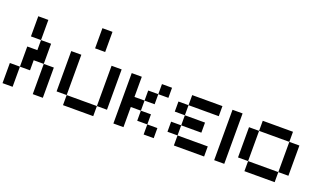

<svg xmlns="http://www.w3.org/2000/svg" viewBox="-81 -1439 3383 1989"><g transform="rotate(20 1611.0 -444.5)"><path d="M222.2 -555.6H111.1V-777.8H222.2ZM222.2 -444.4V-555.6H333.3V-333.3H222.2V-222.2H111.1V-444.4ZM111.1 0H0V-222.2H111.1ZM444.4 0H333.3V-333.3H444.4Z M666.7 -111.1H555.6V-555.6H666.7ZM1111.1 -111.1H1000V-555.6H1111.1ZM1000 0H666.7V-111.1H1000ZM888.9 -666.7H777.8V-888.9H888.9Z M1666.7 0H1555.6V-111.1H1666.7ZM1333.3 -222.2V0H1222.2V-555.6H1333.3V-333.3H1444.4V-222.2ZM1555.6 -333.3H1444.4V-444.4H1555.6ZM1666.7 -444.4H1555.6V-555.6H1666.7ZM1555.6 -111.1H1444.4V-222.2H1555.6Z M1888.9 -444.4V-555.6H2222.2V-444.4ZM1888.9 0V-111.1H2222.2V0ZM1888.9 -222.2V-333.3H2111.1V-222.2ZM1777.8 -333.3V-444.4H1888.9V-333.3ZM1777.8 -111.1V-222.2H1888.9V-111.1Z M2444.4 0H2333.3V-555.6H2444.4Z M2666.7 -111.1H2555.6V-444.4H2666.7ZM3000 -444.4H2666.7V-555.6H3000ZM3111.1 -111.1H3000V-444.4H3111.1ZM3000 0H2666.7V-111.1H3000Z"/></g></svg>

Font: Pixeloid Sans
Style: Regular
Weight: 400
Designer: GGBotNet
Foundry: GGBotNet
Version: 0.5